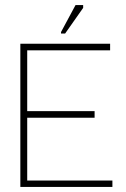

<svg xmlns="http://www.w3.org/2000/svg" viewBox="-20 -735 497 755"><path d="M60 0V-563H413V-537H87V-298H352V-272H87V-25H422V0ZM236 -603H220V-609L277 -715H307V-704Z"/></svg>

Font: Darker Grotesque Light
Style: Regular
Weight: 300
Designer: Gabriel Lam
Foundry: TypeRant
Version: Version 1.000;gftools[0.9.28]